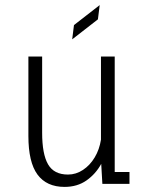

<svg xmlns="http://www.w3.org/2000/svg" viewBox="-20 -722 590 754"><path d="M233.5 12Q163 12 127.2 -36.5Q91.5 -85 91.5 -188V-500H145.5V-201Q145.5 -116.5 168.8 -76.5Q192 -36.5 247 -36.5Q278.5 -36.5 306 -54.8Q333.5 -73 352 -104Q370.5 -135 376.5 -173.5V-500H430.5V-46.5H488.5V0H382L377.5 -78.5Q356 -39 319.8 -13.5Q283.5 12 233.5 12ZM263.5 -567.5 270.5 -623.5 371.5 -702 364.5 -646Z"/></svg>

Font: Trispace SemiCondensed ExtraLight
Style: Regular
Weight: 200
Width: 4
Designer: Tyler Finck
Foundry: Etcetera Type Company
Version: Version 1.210; ttfautohint (v1.8.3)